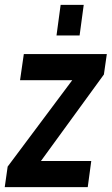

<svg xmlns="http://www.w3.org/2000/svg" viewBox="-32 -770 460 790"><path d="M-12.5 0 -0.5 -84.5 298.5 -484.5 317 -440H50.5L66 -547.5H407.5L395.5 -463.5L104 -63L84.5 -107.5H343.5L329 0ZM200.5 -624 217.5 -750H312.5L295.5 -624Z"/></svg>

Font: Mohave Light SemiBold
Style: Italic
Weight: 600
Italic angle: -8°
Version: Version 2.003